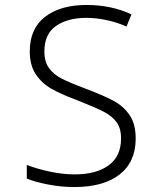

<svg xmlns="http://www.w3.org/2000/svg" viewBox="-20 -744 640 774"><path d="M88 -24V-79Q130 -63 181.5 -52Q233 -41 281 -41Q368 -41 418 -77.5Q468 -114 468 -186Q468 -227 449.5 -252Q431 -277 396.5 -294.5Q362 -312 286 -342Q224 -365 186 -387Q148 -409 124 -445Q100 -481 100 -537Q100 -629 162 -676.5Q224 -724 329 -724Q429 -724 510 -686L490 -637Q452 -654 409.5 -663Q367 -672 328 -672Q253 -672 206 -639.5Q159 -607 159 -537Q159 -495 177.5 -469.5Q196 -444 228 -427.5Q260 -411 324 -387Q398 -359 438 -337.5Q478 -316 502.5 -280Q527 -244 527 -186Q527 -91 462 -40.5Q397 10 280 10Q227 10 175 0Q123 -10 88 -24Z"/></svg>

Font: Noto Sans Mono UI Light
Style: Regular
Weight: 300
Monospace: yes
Designer: Monotype Design team
Foundry: Monotype Imaging Inc.
Version: Version 1.000